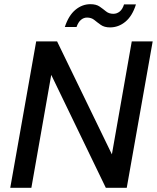

<svg xmlns="http://www.w3.org/2000/svg" viewBox="-20 -898 750 918"><path d="M29 0 153 -700H253L515 -160L610 -700H710L586 0H486L225 -540L130 0ZM290 -769Q308 -824 340.5 -851Q373 -878 412 -878Q440 -878 456.5 -866.5Q473 -855 487 -843.5Q501 -832 522 -832Q539 -832 552.5 -843Q566 -854 573 -877H630Q613 -822 580 -794.5Q547 -767 506 -767Q479 -767 462 -779Q445 -791 431 -802.5Q417 -814 396 -814Q380 -814 367 -803Q354 -792 346 -769Z"/></svg>

Font: DM Sans 12pt Medium
Style: Italic
Weight: 500
Italic angle: -10°
Version: Version 4.004;gftools[0.9.30]